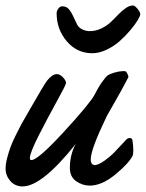

<svg xmlns="http://www.w3.org/2000/svg" viewBox="-20 -647 522 687"><path d="M454.1 -144Q457 -125 457 -109.9Q457 -94.7 454.1 -88.9Q439.9 -61.5 392.1 -22.2Q344.2 17.1 301.3 17.1Q274.9 17.1 252.4 1.2Q230 -14.6 230 -45.9Q230 -93.8 251 -131.8Q129.9 20 61 20Q33.7 20 16.8 0.5Q0 -19 0 -43.9Q0 -60.5 5.9 -82.8Q11.7 -105 18.3 -122.6Q24.9 -140.1 37.8 -166Q50.8 -191.9 57.1 -203.6Q63.5 -215.3 77.4 -239Q91.3 -262.7 91.3 -263.2Q136.7 -342.8 148.4 -358.4Q166.5 -381.3 183.1 -381.8Q194.8 -381.8 205.6 -370.1Q216.3 -358.4 216.3 -350.1Q216.3 -343.8 183.8 -285.2Q151.4 -226.6 119.1 -163.3Q86.9 -100.1 86.9 -81.5Q86.9 -74.2 92.3 -74.2Q115.7 -74.2 209 -175.8Q302.2 -277.3 318.4 -308.1Q331.5 -334.5 345.5 -354Q359.4 -373.5 366.2 -377.9Q373 -382.3 389.2 -387.2Q405.3 -392.1 420.4 -392.6Q425.8 -392.6 428.2 -392.1Q431.6 -391.6 435.5 -383.8Q439.5 -376 439.5 -371.6L439 -370.1Q415 -323.7 390.6 -281.7Q366.2 -239.7 362.3 -231.9Q304.7 -112.8 304.7 -76.7Q304.7 -56.2 320.3 -56.2Q334.5 -58.1 354.2 -72.3Q374 -86.4 388.7 -101.6Q403.3 -116.7 417.7 -132.3Q432.1 -147.9 433.1 -148.9Q439 -153.3 443.8 -153.3Q453.1 -153.3 454.1 -144ZM202.6 -624.5Q216.3 -624.5 225.1 -615.5Q233.9 -606.4 243.7 -585Q253.4 -563.5 256.8 -557.6Q262.7 -547.4 275.1 -541.5Q287.6 -535.6 300.8 -535.6Q322.8 -535.6 342.5 -545.2Q362.3 -554.7 376.5 -568.1Q390.6 -581.5 403.3 -595Q416 -608.4 429.7 -617.9Q443.4 -627.4 456.1 -627.4Q461.9 -627.4 471.9 -615.7Q481.9 -604 481.9 -596.2Q481.9 -590.3 472.7 -574.7Q463.4 -559.1 446.5 -539.1Q429.7 -519 408.9 -500.5Q388.2 -481.9 361.6 -469.2Q335 -456.5 310.1 -456.5Q255.4 -456.5 219 -499.3Q182.6 -542 182.6 -599.6Q182.6 -607.9 188.7 -616.2Q194.8 -624.5 202.6 -624.5Z"/></svg>

Font: Yellowtail
Style: Regular
Weight: 400
Designer: Astigmatic (AOETI)
Foundry: Astigmatic (AOETI)
Version: Version 1.000